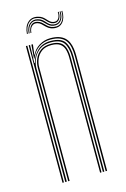

<svg xmlns="http://www.w3.org/2000/svg" viewBox="-111 -762 533 814"><g transform="rotate(-15 155.5 -354.5)"><path d="M248.5 0V-505.2Q248.5 -526 245.1 -543.2Q241.8 -560.5 232.8 -573.1Q223.8 -585.8 207.6 -592.8Q191.5 -599.8 166.2 -599.8Q136.8 -599.8 114.1 -584Q91.5 -568.2 81 -539.8H78.5L83 -600H89.2V-595.8L84 -555.2H85.5Q95.8 -578 118.1 -591.8Q140.5 -605.5 167.2 -605.5Q189.2 -605.5 204.6 -600.4Q220 -595.2 229.9 -585.9Q239.8 -576.5 245.1 -564Q250.5 -551.5 252.6 -536.6Q254.8 -521.8 254.8 -505.8V0ZM59 0V-600H65.2V0ZM84 0V-499Q84 -517.5 91.9 -536.6Q99.8 -555.8 117.4 -568.9Q135 -582 164 -582Q184.2 -582 197.1 -576.5Q210 -571 217.1 -560.6Q224.2 -550.2 227.2 -536Q230.2 -521.8 230.2 -504.2V0H224V-504Q224 -525.5 219.2 -541.6Q214.5 -557.8 201.5 -567Q188.5 -576.2 163.8 -576.2Q137.2 -576.2 121.1 -564.4Q105 -552.5 97.6 -534.8Q90.2 -517 90.2 -499.2V0ZM71.2 0V-600H77.2L75 -521.2H77.5Q84.8 -552 107.6 -573Q130.5 -594 165.5 -593.8Q211 -593.8 226.8 -570.1Q242.5 -546.5 242.5 -505V0H236.2V-504.8Q236.2 -544.8 221.4 -566.4Q206.5 -588 164.8 -588Q133.8 -588 114.6 -573.5Q95.5 -559 86.6 -538.2Q77.8 -517.5 77.8 -498.8V0ZM76.5 -648.2Q78.8 -681 96.5 -697.2Q114.2 -713.5 140.2 -707Q152.2 -704.2 159.8 -698.5Q167.2 -692.8 172.6 -686.5Q178 -680.2 183.9 -675.2Q189.8 -670.2 198.2 -668.5Q212.8 -665.8 220.4 -676Q228 -686.2 227 -704.5H231Q232 -684.2 223.2 -672.2Q214.5 -660.2 197.2 -663.2Q187.8 -665 181.5 -670.1Q175.2 -675.2 169.6 -681.5Q164 -687.8 157 -693.5Q150 -699.2 138.5 -702Q114.5 -708.5 98.4 -693.1Q82.2 -677.8 80.5 -648.2ZM84.2 -648.2Q86.2 -676 101.2 -689.1Q116.2 -702.2 137 -696.8Q148 -694 155 -688.4Q162 -682.8 167.4 -676.4Q172.8 -670 179.2 -664.9Q185.8 -659.8 196 -658Q214.8 -654.8 225.4 -667.8Q236 -680.8 235 -704.5H239Q240 -678.8 228 -664.2Q216 -649.8 195 -653Q184 -654.8 177.1 -659.8Q170.2 -664.8 164.5 -671Q158.8 -677.2 152.2 -683Q145.8 -688.8 135.5 -691.5Q116.2 -697.2 103.1 -685Q90 -672.8 88.2 -648.2ZM92.2 -648.2Q94 -669.8 105.1 -680.8Q116.2 -691.8 133.5 -686.5Q143.2 -683.8 149.8 -678.2Q156.2 -672.8 162.1 -666.4Q168 -660 175.2 -654.9Q182.5 -649.8 194 -647.8Q217.2 -643.5 230.8 -659.5Q244.2 -675.5 242.8 -704.5H246.8Q247.5 -673.2 233.1 -655.9Q218.8 -638.5 192.8 -642.2Q180.5 -644.2 172.5 -649.5Q164.5 -654.8 158.5 -661Q152.5 -667.2 146.4 -672.9Q140.2 -678.5 131.5 -681Q117 -685.2 107.1 -676.1Q97.2 -667 96 -648.2Z"/></g></svg>

Font: Big Shoulders Inline Display Thin ExtraLight
Style: Regular
Weight: 250
Version: Version 2.002